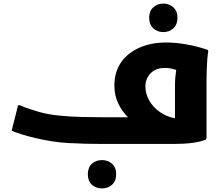

<svg xmlns="http://www.w3.org/2000/svg" viewBox="-20 -803 1251 1071"><path d="M549 0Q456 0 362.5 -5Q269 -10 165 -36Q135 -43 99.5 -54Q64 -65 45 -74L81 -216H92Q103 -210 122.5 -203Q142 -196 161.5 -190Q181 -184 193 -180Q244 -165 307.5 -158.5Q371 -152 434.5 -150.5Q498 -149 549 -149H694Q661 -181 639.5 -226Q618 -271 618 -326Q618 -401 655 -454.5Q692 -508 757.5 -537Q823 -566 908 -566Q959 -566 1019.5 -555.5Q1080 -545 1138 -525L1142 -517Q1138 -499 1136 -469Q1134 -439 1133 -408Q1132 -377 1132 -357V-32L1128 -24Q1098 -12 1053.5 -6Q1009 0 946 0ZM791 -321Q791 -281 811.5 -244Q832 -207 869 -180Q906 -153 956 -143V-321Q956 -349 958 -371.5Q960 -394 963 -413Q951 -417 935.5 -420.5Q920 -424 900 -424Q848 -424 819.5 -393.5Q791 -363 791 -321ZM891 -624Q858 -624 835 -645Q812 -666 812 -704Q812 -741 835 -762Q858 -783 891 -783Q924 -783 947 -762Q970 -741 970 -704Q970 -666 947 -645Q924 -624 891 -624ZM470 169Q470 131 492.5 110.5Q515 90 549 90Q582 90 605 110.5Q628 131 628 169Q628 207 605 227.5Q582 248 549 248Q515 248 492.5 227.5Q470 207 470 169Z"/></svg>

Font: Kufam
Style: Bold
Weight: 700
Designer: Wael Morcos, Artur Schmal
Foundry: Original Type
Version: Version 1.300; ttfautohint (v1.8.3)